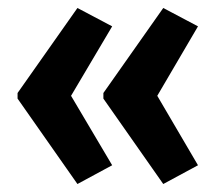

<svg xmlns="http://www.w3.org/2000/svg" viewBox="-20 -506 540 481"><path d="M261 -92 158 -266 261 -440 174 -486 24 -273V-259L174 -45ZM476 -92 374 -266 476 -440 389 -486 239 -273V-259L389 -45Z"/></svg>

Font: Noto Sans Mono UI Condensed
Style: Bold
Weight: 700
Width: 3
Designer: Monotype Design team
Foundry: Monotype Imaging Inc.
Version: 1.000